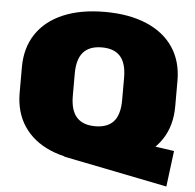

<svg xmlns="http://www.w3.org/2000/svg" viewBox="-56 -769 943 927"><g transform="rotate(5 416.0 -306.0)"><path d="M280 0 358 -138 806 -73 784 101ZM416 13Q298 13 213.5 -23Q129 -59 84 -126.5Q39 -194 39 -288V-412Q39 -506 84 -573.5Q129 -641 213.5 -677Q298 -713 416 -713Q533 -713 618 -677Q703 -641 748 -573.5Q793 -506 793 -412V-288Q793 -194 748 -126.5Q703 -59 618 -23Q533 13 416 13ZM416 -159Q476 -159 505.5 -192.5Q535 -226 535 -296V-404Q535 -474 505.5 -507.5Q476 -541 416 -541Q356 -541 326 -507.5Q296 -474 296 -404V-296Q296 -226 326 -192.5Q356 -159 416 -159Z"/></g></svg>

Font: Pathway Extreme 28pt Black
Style: Regular
Weight: 900
Designer: Eduardo Rodriguez Tunni
Foundry: Eduardo Rodriguez Tunni
Version: Version 1.001;gftools[0.9.26]